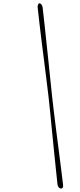

<svg xmlns="http://www.w3.org/2000/svg" viewBox="-20 -921 478 1154"><path d="M271.4 -342.3Q275.5 -305.9 280.8 -253.4Q286 -200.8 291.9 -140.6Q297.8 -80.3 304 -19.6Q310.3 41.1 315.8 95.1Q321.4 149.1 325.6 188.1Q327.6 198.5 332.7 204.9Q337.7 211.4 346 212.3Q353.2 212.9 356.9 206.7Q360.5 200.6 359.1 189.9Q354.1 149 347.4 94.5Q340.6 40.1 332.7 -21Q324.7 -82 317.1 -142.1Q309.6 -202.2 303.2 -254.1Q296.9 -306 293.1 -341.7Q289.3 -377.3 283.9 -429.7Q278.5 -482 272.3 -542.1Q266.1 -602.2 259.4 -663.9Q252.7 -725.5 247 -780.4Q241.2 -835.3 236.2 -876.2Q234.4 -887.1 229.4 -893.8Q224.4 -900.5 216.6 -901.2Q212.5 -901.7 209 -893.9Q205.6 -886 206.4 -876.7Q210.5 -837.6 216.8 -783.4Q223 -729.1 230.7 -667.9Q238.4 -606.7 246.2 -546Q254.1 -485.2 260.4 -432Q266.8 -378.8 271.4 -342.3Z"/></svg>

Font: Fraunces Thin
Style: Italic
Weight: 250
Italic angle: -16°
Version: Version 1.000;[b76b70a41]